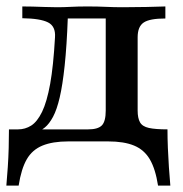

<svg xmlns="http://www.w3.org/2000/svg" viewBox="-22 -436 564 592"><path d="M-2.4 136.3Q0 108.9 2 79.4Q4 50 4.8 20.2Q5.6 -9.7 5.6 -37.1H250Q279.8 -37.1 291.9 -49.2Q304 -61.3 304 -95.2V-381.5L307.3 -379H182.3L187.1 -382.3Q183.9 -294.4 177.4 -233.9Q171 -173.4 162.1 -135.5Q153.2 -97.6 141.5 -75.8Q129.8 -54 116.5 -43.1Q103.2 -32.3 87.9 -27.4L33.9 -37.1Q55.6 -37.1 74.2 -48.8Q92.7 -60.5 107.7 -91.1Q122.6 -121.8 132.7 -177.4Q142.7 -233.1 147.6 -321Q150 -354.8 126.2 -366.9Q102.4 -379 46.8 -379.8V-416.1Q60.5 -416.1 78.2 -415.7Q96 -415.3 115.7 -414.5Q135.5 -413.7 154 -413.7Q174.2 -413.7 196.4 -414.9Q218.5 -416.1 247.6 -416.1Q279 -416.1 304.4 -414.9Q329.8 -413.7 356.5 -413.7Q391.9 -413.7 429.4 -414.5Q466.9 -415.3 487.9 -416.1V-379Q439.5 -379 421 -366.5Q402.4 -354 402.4 -321V-95.2Q402.4 -71.8 409.7 -58.9Q416.9 -46 437.1 -41.5Q457.3 -37.1 494.4 -37.1Q494.4 -9.7 495.6 20.2Q496.8 50 498.8 79.4Q500.8 108.9 503.2 136.3H465.3Q457.3 84.7 439.9 55.2Q422.6 25.8 391.5 12.9Q360.5 0 311.3 0H188.7Q140.3 0 108.9 12.9Q77.4 25.8 60.5 55.2Q43.5 84.7 35.5 136.3Z"/></svg>

Font: Playfair 9pt SemiBold
Style: Regular
Weight: 600
Designer: Claus Eggers Sørensen
Foundry: Claus Eggers Sørensen
Version: Version 2.001;gftools[0.9.30]